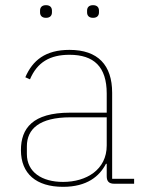

<svg xmlns="http://www.w3.org/2000/svg" viewBox="-20 -711 559 743"><path d="M158 -642C175 -642 181 -652 181 -663V-670C181 -681 175 -691 158 -691C141 -691 135 -681 135 -670V-663C135 -652 141 -642 158 -642ZM340 -642C357 -642 363 -652 363 -663V-670C363 -681 357 -691 340 -691C323 -691 317 -681 317 -670V-663C317 -652 323 -642 340 -642ZM499 0V-19H414V-352C414 -459 359 -518 249 -518C155 -518 106 -477 78 -412L96 -404C124 -470 173 -499 249 -499C343 -499 393 -453 393 -349V-275H251C106 -275 61 -214 61 -130C61 -39 120 12 224 12C317 12 365 -29 390 -77H393V-29C393 -9 402 0 422 0ZM224 -7C142 -7 84 -45 84 -115V-145C84 -212 133 -257 252 -257H393V-148C393 -54 314 -7 224 -7Z"/></svg>

Font: IBM Plex Thai Looped Thin
Style: Regular
Weight: 100
Designer: Mike Abbink, Paul van der Laan, Pieter van Rosmalen, Ben Mitchell, Mark Frömberg
Foundry: Bold Monday
Version: Version 1.0